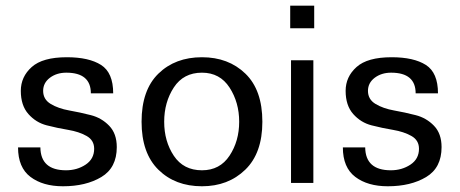

<svg xmlns="http://www.w3.org/2000/svg" viewBox="-20 -648 1628 680"><path d="M393.6 -127Q393.6 -53.7 338.9 -21Q284.2 11.7 203.1 11.7Q131.8 11.7 87.9 -21.5Q43.9 -54.7 43.9 -126H123Q124 -44.9 213.9 -44.9Q252.9 -44.9 283.2 -64.9Q313.5 -85 313.5 -121.1Q313.5 -151.4 286.6 -166.5Q259.8 -181.6 221.7 -188Q183.6 -194.3 145.5 -204.1Q107.4 -213.9 80.6 -244.1Q53.7 -274.4 53.7 -326.2Q53.7 -376 92.3 -410.6Q130.9 -445.3 216.8 -445.3Q294.9 -445.3 337.9 -418Q380.9 -390.6 380.9 -317.4H301.8Q301.8 -390.6 214.8 -390.6Q180.7 -390.6 156.7 -372.6Q132.8 -354.5 132.8 -326.2Q132.8 -295.9 159.7 -279.8Q186.5 -263.7 225.1 -256.8Q263.7 -250 301.8 -240.2Q339.8 -230.5 366.7 -202.6Q393.6 -174.8 393.6 -127Z M695.3 -390.6Q629.9 -390.6 595.7 -338.4Q561.5 -286.1 561.5 -216.8Q561.5 -147.5 595.7 -96.2Q629.9 -44.9 695.3 -44.9Q758.8 -44.9 793 -96.7Q827.1 -148.4 827.1 -216.8Q827.1 -285.2 793 -337.9Q758.8 -390.6 695.3 -390.6ZM909.2 -216.8Q909.2 -105.5 848.6 -46.9Q788.1 11.7 695.3 11.7Q600.6 11.7 541 -46.9Q481.4 -105.5 481.4 -216.8Q481.4 -329.1 541 -387.2Q600.6 -445.3 695.3 -445.3Q789.1 -445.3 849.1 -387.2Q909.2 -329.1 909.2 -216.8Z M1089.8 0H1010.7V-434.6H1089.8ZM1092.8 -547.9H1007.8V-627.9H1092.8Z M1543.9 -127Q1543.9 -53.7 1489.3 -21Q1434.6 11.7 1353.5 11.7Q1282.2 11.7 1238.3 -21.5Q1194.3 -54.7 1194.3 -126H1273.4Q1274.4 -44.9 1364.3 -44.9Q1403.3 -44.9 1433.6 -64.9Q1463.9 -85 1463.9 -121.1Q1463.9 -151.4 1437 -166.5Q1410.2 -181.6 1372.1 -188Q1334 -194.3 1295.9 -204.1Q1257.8 -213.9 1231 -244.1Q1204.1 -274.4 1204.1 -326.2Q1204.1 -376 1242.7 -410.6Q1281.2 -445.3 1367.2 -445.3Q1445.3 -445.3 1488.3 -418Q1531.2 -390.6 1531.2 -317.4H1452.1Q1452.1 -390.6 1365.2 -390.6Q1331.1 -390.6 1307.1 -372.6Q1283.2 -354.5 1283.2 -326.2Q1283.2 -295.9 1310.1 -279.8Q1336.9 -263.7 1375.5 -256.8Q1414.1 -250 1452.1 -240.2Q1490.2 -230.5 1517.1 -202.6Q1543.9 -174.8 1543.9 -127Z"/></svg>

Font: Padauk
Style: Regular
Weight: 400
Designer: Debbi Hosken
Foundry: SIL
Version: Version 3.003; ttfautohint (v1.8.2) -l 8 -r 50 -G 200 -x 14 